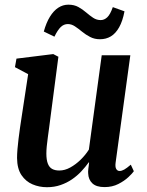

<svg xmlns="http://www.w3.org/2000/svg" viewBox="-20 -791 629 822"><path d="M181 10.5Q148 10.5 119.2 -1.8Q90.5 -14 72 -41.2Q53.5 -68.5 53 -114.5Q53 -131.5 54.8 -152.8Q56.5 -174 59.5 -197.5Q62.5 -221 65.8 -244.8Q69 -268.5 72.5 -289.5L100.5 -473.5L44 -503.5L50.5 -540L208 -559.5L230 -548L196 -288Q193.5 -267 190.5 -245.5Q187.5 -224 184.8 -203.5Q182 -183 180.2 -165.2Q178.5 -147.5 178.5 -134Q178.5 -106.5 184.8 -90.5Q191 -74.5 203.2 -67.8Q215.5 -61 234 -61Q257.5 -61 281 -74Q304.5 -87 325.2 -107.2Q346 -127.5 360.5 -150.5L415.5 -554.5H538L475 -95Q472.5 -76.5 477.5 -67.8Q482.5 -59 492 -59Q501 -59 511.8 -65Q522.5 -71 540 -86L553 -58Q547 -49 529.8 -32.8Q512.5 -16.5 486.5 -3.2Q460.5 10 427.5 10Q392.5 10 375.5 -6Q358.5 -22 357.5 -48.5Q357 -51.5 357.2 -56.8Q357.5 -62 358.2 -68.8Q359 -75.5 360 -82.5Q361 -89.5 361.5 -95.5L360 -96Q346 -76.5 328.2 -57.5Q310.5 -38.5 288.2 -23.2Q266 -8 239.2 1.2Q212.5 10.5 181 10.5ZM167.5 -656Q178 -694 193.8 -719.5Q209.5 -745 229.5 -758Q249.5 -771 272.5 -771Q297.5 -771 315.5 -761Q333.5 -751 348.5 -738Q363.5 -725 378.5 -715Q393.5 -705 411 -705Q426.5 -705 439.2 -717Q452 -729 463 -760.5L513 -742.5Q505 -700.5 490 -674Q475 -647.5 454.5 -635.2Q434 -623 408 -623Q384.5 -623 365.8 -632.8Q347 -642.5 331.2 -655.5Q315.5 -668.5 300.8 -678.2Q286 -688 270.5 -688Q253 -688 239.8 -675Q226.5 -662 213 -634Z"/></svg>

Font: Merriweather 36pt SemiBold
Style: Italic
Weight: 600
Italic angle: -7.8°
Version: Version 2.101